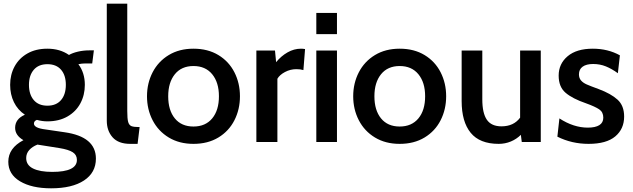

<svg xmlns="http://www.w3.org/2000/svg" viewBox="-20 -770 3431 1041"><path d="M25 107Q25 33 107 -10Q62 -36 62 -77Q62 -125 115 -148Q76 -174 55.5 -216Q35 -258 35 -310Q35 -365 59 -409.5Q83 -454 128.5 -480Q174 -506 237 -506Q305 -506 354 -472Q373 -483 402.5 -490Q432 -497 466 -497H489L480 -426H443Q424 -426 405 -422Q440 -375 440 -310Q440 -255 416 -210Q392 -165 346 -138.5Q300 -112 237 -112Q209 -112 180 -120Q164 -114 164 -100Q164 -88 179.5 -80Q195 -72 228 -68L330 -53Q500 -29 500 90Q500 166 435.5 208.5Q371 251 257 251Q152 251 88.5 213Q25 175 25 107ZM337 -310Q337 -362 311 -392Q285 -422 237 -422Q189 -422 163 -391.5Q137 -361 137 -310Q137 -258 163 -227.5Q189 -197 237 -197Q285 -197 311 -227.5Q337 -258 337 -310ZM397 97Q397 70 374.5 55.5Q352 41 303 33L183 14Q155 25 138.5 43.5Q122 62 122 87Q122 125 159 143.5Q196 162 263 162Q397 162 397 97Z M559 -116V-750H670V-168Q670 -126 675 -108.5Q680 -91 693 -86Q706 -81 737 -81L726 10H686Q622 10 590.5 -25.5Q559 -61 559 -116Z M777 -248Q777 -319 807.5 -378Q838 -437 895 -471.5Q952 -506 1029 -506Q1107 -506 1164 -471.5Q1221 -437 1251 -378Q1281 -319 1281 -248Q1281 -177 1251 -118Q1221 -59 1164 -24.5Q1107 10 1029 10Q952 10 895 -24.5Q838 -59 807.5 -118Q777 -177 777 -248ZM1167 -248Q1167 -323 1130.5 -367.5Q1094 -412 1029 -412Q964 -412 928 -367.5Q892 -323 892 -248Q892 -172 928 -128Q964 -84 1029 -84Q1094 -84 1130.5 -128Q1167 -172 1167 -248Z M1370 -496H1471L1477 -433Q1504 -466 1539 -486Q1574 -506 1612 -506Q1622 -506 1634 -504L1625 -390Q1609 -395 1587 -395Q1554 -395 1525 -379.5Q1496 -364 1484 -343V0H1370Z M1695 -700H1807V-585H1695ZM1695 -496H1807V0H1695Z M1895 -248Q1895 -319 1925.5 -378Q1956 -437 2013 -471.5Q2070 -506 2147 -506Q2225 -506 2282 -471.5Q2339 -437 2369 -378Q2399 -319 2399 -248Q2399 -177 2369 -118Q2339 -59 2282 -24.5Q2225 10 2147 10Q2070 10 2013 -24.5Q1956 -59 1925.5 -118Q1895 -177 1895 -248ZM2285 -248Q2285 -323 2248.5 -367.5Q2212 -412 2147 -412Q2082 -412 2046 -367.5Q2010 -323 2010 -248Q2010 -172 2046 -128Q2082 -84 2147 -84Q2212 -84 2248.5 -128Q2285 -172 2285 -248Z M2483 -222V-496H2595V-231Q2595 -157 2619.5 -121Q2644 -85 2699 -85Q2765 -85 2800 -132V-496H2912V0H2809L2804 -39Q2781 -16 2750 -3Q2719 10 2684 10Q2581 10 2532 -50Q2483 -110 2483 -222Z M3002 -29 3013 -128Q3090 -78 3167 -78Q3208 -78 3229.5 -91.5Q3251 -105 3251 -132Q3251 -162 3229 -177Q3207 -192 3157 -210Q3084 -235 3046.5 -267Q3009 -299 3009 -360Q3009 -424 3057.5 -465Q3106 -506 3194 -506Q3276 -506 3341 -470L3330 -373Q3297 -397 3265 -410Q3233 -423 3196 -423Q3159 -423 3139 -408.5Q3119 -394 3119 -367Q3119 -347 3130 -334Q3141 -321 3161.5 -312Q3182 -303 3226 -287Q3293 -262 3328.5 -229.5Q3364 -197 3364 -138Q3364 -71 3316 -30.5Q3268 10 3171 10Q3080 10 3002 -29Z"/></svg>

Font: Cabin SemiBold
Style: Regular
Weight: 600
Designer: Pablo Impallari
Foundry: Pablo Impallari. http://www.impallari.com Igino Marini. http://www.ikern.com
Version: Version 2.001